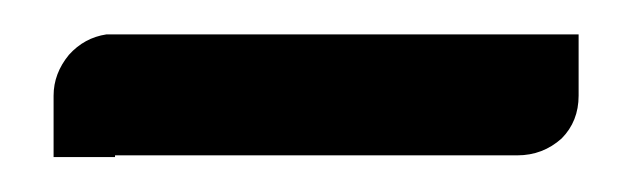

<svg xmlns="http://www.w3.org/2000/svg" viewBox="-20 -90 360 110"><path d="M45.9 0Q43.9 0 41 0Q33.2 0 22.5 0Q10.7 0 10.7 0Q10.7 -6.8 10.7 -17.6Q10.7 -27.3 10.7 -35.2Q10.7 -47.9 19.5 -58.6Q28.3 -68.4 41 -70.3Q71.3 -70.3 129.9 -70.3Q178.7 -70.3 276.4 -70.3Q283.2 -70.3 297.9 -70.3Q311.5 -70.3 311.5 -70.3Q311.5 -63.5 311.5 -52.7Q311.5 -43 311.5 -35.2Q311.5 -20.5 301.8 -10.7Q291 -1 276.4 -1Q199.2 -1 45.9 -1Q45.9 0 45.9 0Z"/></svg>

Font: Citrica
Style: Regular
Weight: 400
Designer: Mario Otalvaro
Version: Version 1.0